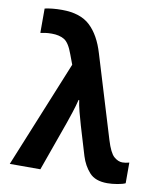

<svg xmlns="http://www.w3.org/2000/svg" viewBox="-86 -835 772 915"><g transform="rotate(10 300.0 -378.0)"><path d="M582 -5V-105Q564 -100 549 -100Q528 -100 508 -117.5Q488 -135 470 -194L349 -592Q324 -677 276.5 -721.5Q229 -766 140 -766Q93 -766 57 -758V-640Q67 -642 80 -644Q93 -646 112 -646Q148 -646 172 -632Q196 -618 215 -565L233 -517L22 0H170L256 -241Q263 -261 274 -294.5Q285 -328 292 -357H295Q298 -334 306.5 -301Q315 -268 324 -238L366 -98Q380 -53 408.5 -21.5Q437 10 495 10Q518 10 544 5.5Q570 1 582 -5Z"/></g></svg>

Font: Noto Sans Mono UI
Style: Bold
Weight: 700
Designer: Monotype Design team
Foundry: Monotype Imaging Inc.
Version: 1.000